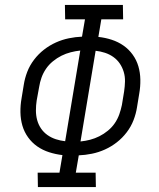

<svg xmlns="http://www.w3.org/2000/svg" viewBox="-20 -755 640 775"><path d="M367 0H133L132 -58H220L232 -129Q205 -132 178.5 -140.5Q152 -149 130.5 -164Q109 -179 93.5 -200.5Q78 -222 70.5 -247.5Q63 -273 62.5 -301.5Q62 -330 67 -358L76 -413Q80 -439 90 -465Q100 -491 117.5 -514Q135 -537 157.5 -554.5Q180 -572 205.5 -583.5Q231 -595 258 -600.5Q285 -606 311 -607L323 -677H243L242 -735H476L477 -677H389L377 -606Q405 -603 431 -594.5Q457 -586 478.5 -571Q500 -556 515.5 -534.5Q531 -513 538.5 -487.5Q546 -462 546.5 -433.5Q547 -405 542 -377L533 -322Q529 -296 519 -270Q509 -244 491.5 -221Q474 -198 451.5 -180.5Q429 -163 403.5 -151.5Q378 -140 351 -134.5Q324 -129 298 -128L286 -58H366ZM243 -185 304 -551Q285 -549 265.5 -544Q246 -539 228 -530Q210 -521 193.5 -507.5Q177 -494 165.5 -477Q154 -460 147.5 -441.5Q141 -423 138 -404L128 -349Q125 -329 125 -309Q125 -289 130 -270.5Q135 -252 145.5 -236.5Q156 -221 171.5 -210Q187 -199 205.5 -193Q224 -187 243 -185ZM305 -184Q325 -186 344 -191Q363 -196 381 -205Q399 -214 415.5 -227.5Q432 -241 443.5 -258Q455 -275 461.5 -293.5Q468 -312 472 -331L481 -386Q484 -406 484.5 -426Q485 -446 479.5 -464.5Q474 -483 463.5 -498.5Q453 -514 437.5 -525Q422 -536 403.5 -542Q385 -548 366 -550Z"/></svg>

Font: Iosevka HT Light Extended
Style: Italic
Weight: 300
Width: 7
Italic angle: -9°
Monospace: yes
Designer: Belleve Invis
Foundry: Belleve Invis
Version: Version 32.3.0; ttfautohint (v1.8.4)